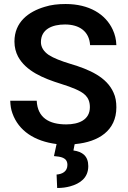

<svg xmlns="http://www.w3.org/2000/svg" viewBox="-20 -726 639 957"><path d="M31 -224C32 -199 35 -180 42 -161C73 -74 152 -22 262 -8L249 52C281 55 316 58 316 96C316 129 290 142 262 144L265 211C291 211 310 208 329 203C380 189 420 160 420 102C420 52 391 30 346 24L352 -7L357 -8C470 -19 560 -74 560 -191C560 -218 556 -243 546 -264C512 -342 425 -380 330 -408C284 -422 248 -436 223 -452C198 -469 184 -491 184 -516C184 -581 241 -604 304 -604C375 -604 425 -570 429 -501H560C559 -530 553 -554 542 -578C506 -656 424 -706 307 -706C269 -706 234 -702 203 -692C122 -668 52 -616 52 -519C52 -490 59 -465 70 -444C109 -372 194 -336 284 -308C313 -299 338 -290 356 -282C394 -265 428 -246 428 -192C428 -128 372 -106 310 -106C225 -106 167 -139 163 -224Z"/></svg>

Font: Asimov Pro
Style: Blk
Weight: 900
Designer: Google
Version: Version 2.000980; 2014